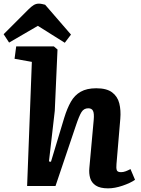

<svg xmlns="http://www.w3.org/2000/svg" viewBox="-61 -1022 774 1055"><path d="M681 -34Q655 -16 612 -1.5Q569 13 533 13Q489 13 465.5 -2.5Q442 -18 434.5 -43.5Q427 -69 430 -99L454 -364Q457 -399 450 -413Q443 -427 424 -427Q400 -427 387 -406.5Q374 -386 355 -329L244 0H88L114 -682L19 -699L28 -767H235L255 -750L240 -413L208 -135L219 -133L292 -375Q308 -427 328.5 -463Q349 -499 382.5 -518Q416 -537 468 -537Q525 -537 555 -514.5Q585 -492 594.5 -454Q604 -416 600 -369L579 -120Q577 -99 580.5 -87.5Q584 -76 604 -76Q617 -76 630 -81Q643 -86 656 -93ZM329 -832 295 -787 147 -880 -11 -788 -41 -834 96 -971Q111 -986 124 -994Q137 -1002 152 -1002Q161 -1002 170 -1000Q179 -998 187 -996Z"/></svg>

Font: Literata 7pt
Style: Bold Italic
Weight: 700
Italic angle: -2°
Designer: Latin by Veronika Burian and Jose Scaglione. Greek by Irene Vlachou. Cyrillic by Vera Evstafieva
Foundry: TypeTogether
Version: Version 3.002